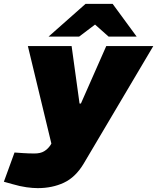

<svg xmlns="http://www.w3.org/2000/svg" viewBox="-88 -763 812 992"><path d="M107 209Q82 209 49 204.5Q16 200 -25 188L-68 176L-13 25L31 28Q46 29 60.5 29.5Q75 30 90 30Q121 30 140 18.5Q159 7 172 -12L189 -41L199 6H184L56 -525H282L323 -228H330L461 -525H704L344 83Q302 153 242 181Q182 209 107 209ZM473 -574 375 -661 354 -743H494L618 -574ZM163 -574 354 -743H494L436 -661L321 -574Z"/></svg>

Font: REM Black
Style: Italic
Weight: 900
Italic angle: -11°
Designer: Octavio Pardo
Foundry: Ashler Design
Version: Version 1.005;gftools[0.9.28]